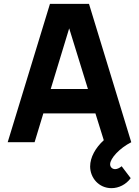

<svg xmlns="http://www.w3.org/2000/svg" viewBox="-20 -740 723 999"><path d="M160 0 205.5 -150H476.5L520 -10.5C476.5 29 449 79 449 126C449 185 494 239 560 239C598 239 636 220 660 187L613 125C601 135 589 140 579 140C564 140 553 129 553 115C553 84 602 31 663 0L443 -720H240L20 0ZM244 -277 340 -592.5 437.5 -277Z"/></svg>

Font: Manrope ExtraBold
Style: Regular
Weight: 800
Designer: Mikhail Sharanda
Foundry: Mikhail Sharanda
Version: Version 4.505